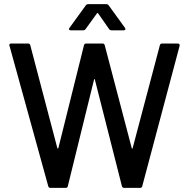

<svg xmlns="http://www.w3.org/2000/svg" viewBox="-20 -911 945 931"><path d="M214 -8 26 -689 25 -692Q25 -700 35 -700H116Q125 -700 127 -691L258 -193Q259 -191 260.5 -191Q262 -191 263 -193L387 -691Q389 -700 398 -700H477Q486 -700 488 -691L619 -192Q620 -190 621 -190Q622 -190 623 -192L755 -691Q757 -700 766 -700H842Q847 -700 849.5 -697Q852 -694 851 -689L670 -9Q668 0 659 0H582Q573 0 571 -9L440 -525Q439 -528 438 -528Q437 -528 436 -525L309 -9Q308 0 298 0H225Q216 0 214 -8ZM317 -776 396 -885Q400 -891 409 -891H494Q503 -891 507 -885L586 -776Q588 -774 588 -770Q588 -768 586 -766Q584 -764 580 -764H521Q513 -764 509 -770L456 -846Q455 -848 453 -848Q451 -848 450 -846L395 -770Q391 -764 383 -764H323Q317 -764 315 -767.5Q313 -771 317 -776Z"/></svg>

Font: Amber EN Medium
Style: Regular
Weight: 500
Designer: Jeremy Tribby
Foundry: Tribby Type Co.
Version: Version 1.403 November 24, 2021